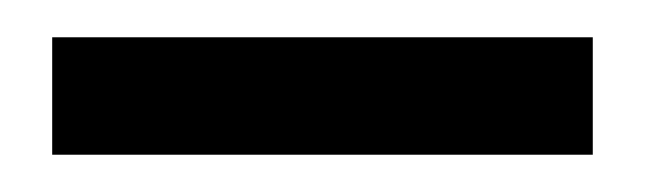

<svg xmlns="http://www.w3.org/2000/svg" viewBox="-20 -697 346 103"><path d="M8 -614V-677H298V-614Z"/></svg>

Font: Aleo Medium
Style: Regular
Weight: 500
Designer: Alessio Laiso
Foundry: Alessio Laiso
Version: Version 2.001;gftools[0.9.29]